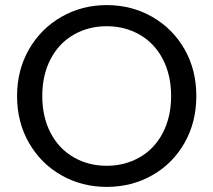

<svg xmlns="http://www.w3.org/2000/svg" viewBox="-20 -727 838 754"><path d="M47 -350Q47 -452 94 -533.5Q141 -615 221.5 -661Q302 -707 399 -707Q497 -707 577.5 -661Q658 -615 704.5 -534Q751 -453 751 -350Q751 -247 704.5 -165.5Q658 -84 577.5 -38.5Q497 7 399 7Q302 7 221.5 -38.5Q141 -84 94 -165.5Q47 -247 47 -350ZM652 -350Q652 -432 619.5 -494.5Q587 -557 529 -590.5Q471 -624 399 -624Q327 -624 269 -590.5Q211 -557 178.5 -494.5Q146 -432 146 -350Q146 -268 178.5 -205.5Q211 -143 269 -109.5Q327 -76 399 -76Q471 -76 529 -109.5Q587 -143 619.5 -205.5Q652 -268 652 -350Z"/></svg>

Font: AF Albert Sans Medium
Style: Regular
Weight: 500
Designer: Andreas Rasmussen
Foundry: a.Foundry
Version: Version 1.300;Glyphs 3.2 (3231)